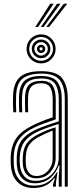

<svg xmlns="http://www.w3.org/2000/svg" viewBox="-20 -982 429 1010"><path d="M320.8 0V-460.8Q320.8 -526.2 294.5 -560.5Q268.2 -594.8 196.8 -594.8Q135 -594.8 101.1 -570.1Q67.2 -545.5 64.8 -479.5Q62.8 -433.5 65.5 -391.5H49.8Q48.2 -416.2 48.1 -436.9Q48 -457.5 48.8 -480Q51.5 -548 86.4 -577.8Q121.2 -607.5 196.8 -607.5Q279.2 -607.5 307.9 -569.1Q336.5 -530.8 336.5 -460.8V0ZM289 0V-44.8L293 -112.5H289.2Q274.2 -69.5 242.2 -43.8Q210.2 -18 162.8 -18Q122.5 -18 97.4 -42.9Q72.2 -67.8 68.8 -112.5Q67.2 -135.5 68.2 -159.2Q70.8 -211.8 93.9 -243.6Q117 -275.5 167 -299.2Q189 -309.8 222.8 -321.8Q256.5 -333.8 289.2 -343.5V-460.8Q289.2 -510.5 270.5 -539.9Q251.8 -569.2 196.8 -569.2Q147 -569.2 122.6 -548Q98.2 -526.8 96 -476.5Q95.5 -461.5 95.5 -438.2Q95.5 -415 97 -391.5H81.2Q79.8 -413.2 79.6 -436.8Q79.5 -460.2 80.2 -476.8Q82.5 -532.5 109.8 -557.4Q137 -582.2 196.8 -582.2Q259 -582.2 281.9 -550.9Q304.8 -519.5 304.8 -460.8V0ZM156 7Q104.8 7 73.2 -23.4Q41.8 -53.8 37.2 -110.5Q35.5 -135.2 36.5 -161.2Q39.5 -218.5 66.8 -256.5Q94 -294.5 154.8 -323.8Q176.5 -334.5 200.4 -344.2Q224.2 -354 257.2 -364.8V-460.8Q257.2 -499 244.5 -521.5Q231.8 -544 196.8 -544Q162 -544 145.6 -527Q129.2 -510 127.8 -475.2Q127.2 -462 127.2 -439Q127.2 -416 128.2 -391.5H112.5Q111.5 -414 111.5 -437.2Q111.5 -460.5 112 -476Q113.8 -519.8 134.8 -538.2Q155.8 -556.8 196.8 -556.8Q242.2 -556.8 257.8 -530.5Q273.2 -504.2 273.2 -460.8V-354Q241.8 -343.8 212.1 -332.8Q182.5 -321.8 160.8 -311.5Q108 -286.8 81.2 -250.6Q54.5 -214.5 52.5 -160.2Q52 -148.2 52 -136.2Q52 -124.2 53 -111.8Q57 -62 84.9 -33.8Q112.8 -5.5 159.5 -5.5Q203.8 -5.5 232.2 -24.4Q260.8 -43.2 279 -76H282.5L274.2 -21.2V0H258.8L258.5 -10.2L269 -45.8H265.8Q245.5 -18 218.9 -5.5Q192.2 7 156 7ZM166.8 -30.5Q204.8 -30.5 232.1 -48.5Q259.5 -66.5 274.1 -94.2Q288.8 -122 288.8 -151.8V-330Q257.8 -320.5 226.1 -309Q194.5 -297.5 172.8 -286.8Q129.8 -265.2 108.4 -236Q87 -206.8 84 -157.5Q82.8 -135.2 84.8 -113.5Q88.5 -74.8 109.6 -52.6Q130.8 -30.5 166.8 -30.5ZM169.5 -44Q138.8 -44 120.9 -63.5Q103 -83 100.2 -115.5Q98.5 -136.5 99.8 -155.8Q102 -202.2 121.5 -228.6Q141 -255 178.5 -274.2Q202.5 -286.5 224.9 -295.6Q247.2 -304.8 272.8 -312.5V-150.8Q272.8 -109.5 245.2 -76.8Q217.8 -44 169.5 -44ZM171 -56.2Q208.8 -56.2 232.9 -84.1Q257 -112 257 -149.5V-295Q238.2 -288 221.1 -280.1Q204 -272.2 185 -262.2Q148.5 -243 132.8 -218.9Q117 -194.8 115.5 -155Q114.8 -136 116.2 -116.8Q118.2 -90 132.5 -73.1Q146.8 -56.2 171 -56.2ZM196.2 -648.5Q164.5 -648.5 142.1 -670.9Q119.8 -693.2 119.8 -724.8Q119.8 -756.5 142.1 -778.9Q164.5 -801.2 196.2 -801.2Q227.8 -801.2 250.1 -778.9Q272.5 -756.5 272.5 -724.8Q272.5 -693.2 250.1 -670.9Q227.8 -648.5 196.2 -648.5ZM196.2 -662.2Q222.2 -662.2 240.5 -680.5Q258.8 -698.8 258.8 -724.8Q258.8 -751 240.5 -769.2Q222.2 -787.5 196.2 -787.5Q170 -787.5 151.8 -769.2Q133.5 -751 133.5 -724.8Q133.5 -698.8 151.8 -680.5Q170 -662.2 196.2 -662.2ZM196.2 -676Q175.8 -676 161.5 -690.2Q147.2 -704.5 147.2 -724.8Q147.2 -745.2 161.5 -759.5Q175.8 -773.8 196.2 -773.8Q216.5 -773.8 230.8 -759.5Q245 -745.2 245 -724.8Q245 -704.5 230.8 -690.2Q216.5 -676 196.2 -676ZM196.2 -689.5Q210.8 -689.5 221.1 -700Q231.5 -710.5 231.5 -724.8Q231.5 -739.5 221.1 -749.9Q210.8 -760.2 196.2 -760.2Q181.8 -760.2 171.2 -749.9Q160.8 -739.5 160.8 -724.8Q160.8 -710.5 171.2 -700Q181.8 -689.5 196.2 -689.5ZM196.2 -703.2Q187 -703.2 180.8 -709.5Q174.5 -715.8 174.5 -724.8Q174.5 -734 180.8 -740.2Q187 -746.5 196.2 -746.5Q205.2 -746.5 211.5 -740.2Q217.8 -734 217.8 -724.8Q217.8 -715.8 211.5 -709.5Q205.2 -703.2 196.2 -703.2ZM196.2 -716.8Q204.2 -716.8 204.2 -724.8Q204.2 -733 196.2 -733Q188 -733 188 -724.8Q188 -716.8 196.2 -716.8ZM165.5 -839.8 244.2 -962.5H262.5L180.2 -839.8ZM223.2 -839.8 315.8 -962.5H333.8L238 -839.8ZM194.5 -839.8 280 -962.5H298.2L209 -839.8Z"/></svg>

Font: Big Shoulders Inline Text
Style: Regular
Weight: 400
Designer: Patric King
Foundry: XO Type Co
Version: Version 1.000